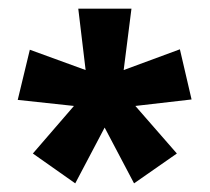

<svg xmlns="http://www.w3.org/2000/svg" viewBox="-20 -782 485 444"><path d="M284 -762H161L178 -620L49 -667L21 -551L151 -537L56 -427L154 -358L222 -487L290 -358L389 -427L293 -537L423 -552L396 -668L266 -620Z"/></svg>

Font: Noto Sans Myanmar UI ExtraCondensed
Style: Bold
Weight: 700
Width: 2
Designer: Monotype Design Team
Foundry: Monotype Imaging Inc.
Version: Version 2.103